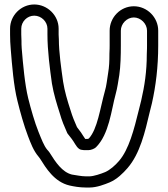

<svg xmlns="http://www.w3.org/2000/svg" viewBox="-20 -761 751 858"><path d="M356 -90H375C387 -90 403 -97 409 -103C468 -162 477 -268 497 -341C505 -370 508 -396 513 -425C519 -465 520 -516 520 -558V-624C520 -655 547 -683 578 -683C609 -683 637 -655 637 -624V-558C637 -551 637 -539 636 -519C636 -441 626 -377 611 -312L601 -272C579 -182 556 -93 512 -42C495 -22 471 -1 450 8C431 16 398 27 380 27H364C343 27 322 22 301 19C258 8 229 -35 201 -80C198 -85 195 -87 191 -92C176 -110 165 -140 152 -172C135 -214 118 -274 106 -322C91 -383 83 -472 77 -545C76 -557 76 -568 76 -579C76 -590 75 -600 75 -607V-633C75 -664 101 -691 133 -691C165 -691 192 -664 192 -633V-607C192 -534 203 -453 212 -388C220 -340 234 -296 247 -255C257 -220 267 -197 279 -170C280 -168 281 -165 282 -164C290 -154 296 -146 300 -141L309 -128C317 -116 328 -91 348 -91C350 -91 354 -90 356 -90ZM242 -607V-633C242 -692 192 -741 133 -741C74 -741 25 -692 25 -633V-607C25 -587 26 -563 28 -541C34 -468 41 -377 58 -310C70 -261 87 -200 105 -153C117 -122 129 -88 153 -60C156 -56 158 -53 159 -52C185 -11 222 52 291 68C309 72 335 77 364 77H380C413 77 448 63 470 54C503 40 530 13 550 -10C606 -75 628 -171 649 -260L659 -300C676 -376 687 -461 687 -558V-624C687 -683 638 -733 578 -733C518 -733 470 -683 470 -624V-558C470 -552 470 -541 469 -522C469 -485 468 -463 463 -433C458 -403 456 -378 449 -355C427 -276 416 -185 377 -142C375 -141 375 -141 371 -140H361C359 -143 354 -150 351 -155L342 -169C337 -176 332 -183 324 -193C313 -218 304 -239 295 -269C281 -312 269 -352 262 -396C254 -453 243 -527 243 -586C243 -595 242 -604 242 -607Z"/></svg>

Font: Blanket
Style: BlkOutline
Weight: 900
Foundry: Cannot Into Space Fonts
Version: Version 0.9